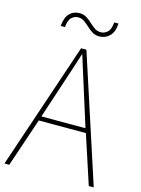

<svg xmlns="http://www.w3.org/2000/svg" viewBox="-132 -972 768 1047"><g transform="rotate(15 252.0 -449.0)"><path d="M476 0 386 -275H120L27 0H0L241 -715H271L504 0ZM282 -601Q276 -621 269.5 -641Q263 -661 255 -687Q248 -665 241 -643.5Q234 -622 227 -600L128 -300H377ZM102 -804Q106 -852 128 -875Q150 -898 184 -898Q207 -898 224.5 -887Q242 -876 256.5 -862Q271 -848 286.5 -837.5Q302 -827 321 -827Q342 -827 359 -842.5Q376 -858 379 -898H403Q401 -851 377.5 -827Q354 -803 320 -803Q296 -803 279 -814Q262 -825 247 -839Q232 -853 217 -863.5Q202 -874 182 -874Q163 -874 146.5 -859.5Q130 -845 126 -804Z"/></g></svg>

Font: Noto Sans Tamil SemiCondensed Thin
Style: Regular
Weight: 100
Width: 4
Designer: Jelle Bosma - Monotype Design Team
Foundry: Monotype Imaging Inc.
Version: Version 2.004; ttfautohint (v1.8.4.7-5d5b)